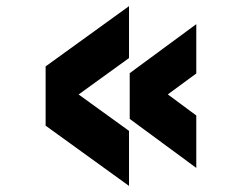

<svg xmlns="http://www.w3.org/2000/svg" viewBox="-20 -645 790 627"><path d="M401.3 -37.9 129 -234.6V-428.2L401.3 -624.9V-455.4L169.9 -288.2V-384.8L401.3 -217.6ZM621 -96.7 403.6 -256.7V-406.1L621 -566.1V-405.1L458.3 -285.4V-388.3L621 -267.9Z"/></svg>

Font: Martian Mono SemiExpanded
Style: Regular
Weight: 400
Width: 6
Monospace: yes
Designer: Roman Shamin
Foundry: Evil Martians
Version: Version 1.000